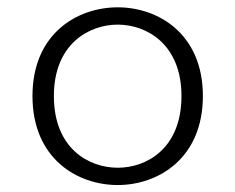

<svg xmlns="http://www.w3.org/2000/svg" viewBox="-20 -508 659 538"><path d="M310 10.5C423 10.5 548.5 -64 548.5 -239C548.5 -413.5 423 -487.5 310 -487.5C196 -487.5 71 -413.5 71 -239C71 -64 196 10.5 310 10.5ZM310 -38C228.5 -38 131 -92 131 -239C131 -384 228.5 -439 310 -439C391 -439 488.5 -384 488.5 -239C488.5 -92 391 -38 310 -38Z"/></svg>

Font: RTM Light Light
Style: Regular
Weight: 300
Designer: after Tyler Finck
Foundry: An Endless Supply
Version: Version 1.000;Glyphs 3.2.1 (3258)